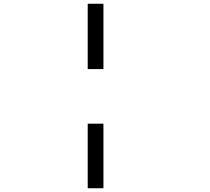

<svg xmlns="http://www.w3.org/2000/svg" viewBox="-20 -820 1118 1020"><path d="M446 -453V-800H529.5V-453ZM446 180V-163H529.5V180Z"/></svg>

Font: Trispace Expanded
Style: Regular
Weight: 400
Width: 7
Designer: Tyler Finck
Foundry: Etcetera Type Company
Version: Version 1.210; ttfautohint (v1.8.3)